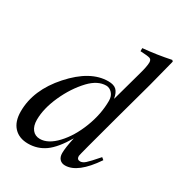

<svg xmlns="http://www.w3.org/2000/svg" viewBox="-166 -795 859 921"><g transform="rotate(30 263.5 -335.0)"><path d="M521 -683 527 -677 488 -525 428 -306Q363 -67 363 -60Q363 -40 381 -40Q394 -40 408.5 -52.5Q423 -65 463 -111L475 -101Q398 13 328 13Q309 13 298 1Q287 -11 287 -32Q287 -62 300 -121Q257 -48 215.5 -18.5Q174 11 122 11Q72 11 43.5 -19.5Q15 -50 15 -106Q15 -225 111.5 -333Q208 -441 307 -441Q338 -441 352.5 -427Q367 -413 372 -383H373L418 -546Q432 -595 432 -617Q432 -633 421 -637Q410 -641 368 -643V-660Q445 -667 521 -683ZM356 -361Q356 -387 341.5 -402.5Q327 -418 309 -418Q262 -418 218 -372Q168 -319 135 -245.5Q102 -172 102 -110Q102 -76 117.5 -56.5Q133 -37 160 -37Q205 -37 251 -86Q297 -135 326.5 -211Q356 -287 356 -361Z"/></g></svg>

Font: STIX
Style: Italic
Weight: 400
Italic angle: -16.33°
Designer: MicroPress Inc., with final additions and corrections provided by Coen Hoffman, Elsevier (retired)
Version: Version 1.1.1